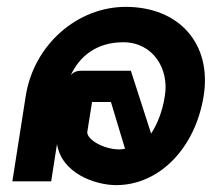

<svg xmlns="http://www.w3.org/2000/svg" viewBox="-20 -528 617 559"><path d="M16 0H129L146 -109C159 -23 258 11 318 11C445 11 549 -98 573 -249C597 -400 502 -508 346 -508C206 -508 79 -399 55 -249ZM186 -309C211 -363 260 -405 339 -405C425 -405 473 -328 460 -249C453 -203 438 -167 420 -139L361 -322H223C212 -322 198 -323 186 -309ZM234 -143 248 -231H303L344 -95C340 -94 333 -93 328 -93C282 -93 234 -121 234 -143Z"/></svg>

Font: Charger Sport
Style: BlkNrwObl
Weight: 900
Designer: Jasper
Foundry: Cannot Into Space Fonts
Version: Version 1.1